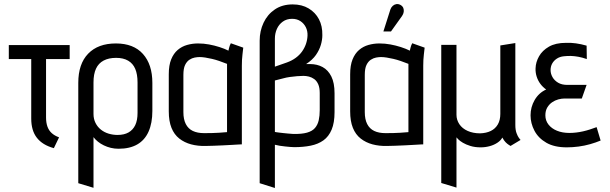

<svg xmlns="http://www.w3.org/2000/svg" viewBox="-20 -725 3045 959"><path d="M210 -138V-430H328V-500H24V-430H136V-133Q136 -103 143 -79Q150 -55 164 -37Q178 -19 199 -6Q220 7 249 15L275 -39Q253 -47 238.5 -60Q224 -73 217 -92.5Q210 -112 210 -138Z M741 -171V-311Q741 -403 694 -455.5Q647 -508 559 -508Q470 -508 420.5 -457Q371 -406 371 -311V190L447 213V-40Q456 -28 469 -17.5Q482 -7 498.5 1Q515 9 533.5 13.5Q552 18 572 18Q628 18 665.5 -3.5Q703 -25 722 -67.5Q741 -110 741 -171ZM667 -313V-161Q667 -124 655.5 -100Q644 -76 622 -63.5Q600 -51 567 -51Q544 -51 522.5 -57.5Q501 -64 484 -77.5Q467 -91 457 -111Q447 -131 447 -156V-313Q447 -355 459.5 -382Q472 -409 497.5 -422.5Q523 -436 560 -436Q596 -436 620 -422Q644 -408 655.5 -381Q667 -354 667 -313Z M1195 -487 1133 -509Q1127 -498 1124 -485Q1121 -472 1121 -472Q1101 -482 1076 -490Q1051 -498 1024 -503Q997 -508 969 -508Q941 -508 914.5 -500.5Q888 -493 867.5 -475.5Q847 -458 835 -428.5Q823 -399 823 -354V-169Q823 -120 836.5 -86.5Q850 -53 875.5 -33Q901 -13 934.5 -4Q968 5 1007 4Q1024 4 1047 3Q1070 2 1095 1Q1120 0 1141.5 -1.5Q1163 -3 1176 -3.5Q1189 -4 1188 -4V-397Q1188 -427 1191 -452Q1194 -477 1195 -487ZM896 -165V-351Q896 -383 904.5 -400.5Q913 -418 926 -426.5Q939 -435 952.5 -437.5Q966 -440 977 -440Q990 -440 1005.5 -437.5Q1021 -435 1038.5 -431Q1056 -427 1075 -420.5Q1094 -414 1114 -406V-65Q1110 -65 1100 -64Q1090 -63 1074.5 -62Q1059 -61 1040 -60.5Q1021 -60 1000 -60Q966 -60 943 -71Q920 -82 908 -105.5Q896 -129 896 -165Z M1277 -522V190L1353 214V-2Q1364 1 1377 3Q1390 5 1404 6.5Q1418 8 1430 9Q1442 10 1450 10Q1495 10 1532 2.5Q1569 -5 1595.5 -24Q1622 -43 1636.5 -77.5Q1651 -112 1651 -165V-259Q1651 -311 1635 -343Q1619 -375 1591.5 -390Q1564 -405 1529 -405H1509Q1541 -426 1558 -450.5Q1575 -475 1582.5 -500.5Q1590 -526 1590 -549Q1591 -595 1573 -629Q1555 -663 1521.5 -683Q1488 -703 1442 -703Q1390 -703 1353 -678Q1316 -653 1296.5 -611.5Q1277 -570 1277 -522ZM1353 -532Q1353 -558 1363 -580.5Q1373 -603 1392.5 -617Q1412 -631 1439 -631Q1463 -631 1480.5 -619.5Q1498 -608 1507.5 -589Q1517 -570 1516 -547Q1515 -525 1508 -505Q1501 -485 1488.5 -467.5Q1476 -450 1457 -436Q1438 -422 1413 -413L1353 -392ZM1353 -66V-323L1396 -334Q1410 -338 1428 -340.5Q1446 -343 1464 -344.5Q1482 -346 1495 -346Q1509 -346 1523 -342.5Q1537 -339 1549.5 -330Q1562 -321 1569.5 -304Q1577 -287 1577 -260V-175Q1577 -147 1572 -124.5Q1567 -102 1553.5 -86Q1540 -70 1513.5 -62.5Q1487 -55 1444 -56Q1432 -57 1418.5 -58Q1405 -59 1393.5 -60.5Q1382 -62 1372.5 -63Q1363 -64 1358 -65Q1353 -66 1353 -66Z M2101 -487 2039 -509Q2033 -498 2030 -485Q2027 -472 2027 -472Q2007 -482 1982 -490Q1957 -498 1930 -503Q1903 -508 1875 -508Q1847 -508 1820.5 -500.5Q1794 -493 1773.5 -475.5Q1753 -458 1741 -428.5Q1729 -399 1729 -354V-169Q1729 -120 1742.5 -86.5Q1756 -53 1781.5 -33Q1807 -13 1840.5 -4Q1874 5 1913 4Q1930 4 1953 3Q1976 2 2001 1Q2026 0 2047.5 -1.5Q2069 -3 2082 -3.5Q2095 -4 2094 -4V-397Q2094 -427 2097 -452Q2100 -477 2101 -487ZM1802 -165V-351Q1802 -383 1810.5 -400.5Q1819 -418 1832 -426.5Q1845 -435 1858.5 -437.5Q1872 -440 1883 -440Q1896 -440 1911.5 -437.5Q1927 -435 1944.5 -431Q1962 -427 1981 -420.5Q2000 -414 2020 -406V-65Q2016 -65 2006 -64Q1996 -63 1980.5 -62Q1965 -61 1946 -60.5Q1927 -60 1906 -60Q1872 -60 1849 -71Q1826 -82 1814 -105.5Q1802 -129 1802 -165ZM1988 -645Q1995 -655 1996.5 -665.5Q1998 -676 1994.5 -685Q1991 -694 1981 -700Q1970 -706 1960 -704.5Q1950 -703 1942 -696Q1934 -689 1930 -678L1895 -568H1933Z M2554 -101V-510L2479 -498V-156Q2479 -125 2466.5 -103.5Q2454 -82 2431.5 -71Q2409 -60 2378 -59Q2343 -59 2316 -71Q2289 -83 2274.5 -104.5Q2260 -126 2260 -152V-501H2184V189L2260 212V-39Q2261 -37 2269 -29Q2277 -21 2292 -12Q2307 -3 2329.5 4Q2352 11 2381 11Q2404 11 2426 5Q2448 -1 2465 -12.5Q2482 -24 2489 -38Q2497 -23 2505.5 -14.5Q2514 -6 2520.5 -2Q2527 2 2530 4L2580 -26Q2578 -28 2572 -36Q2566 -44 2560 -60Q2554 -76 2554 -101Z M2911 -430 2910 -497Q2882 -505 2856.5 -508.5Q2831 -512 2807 -511Q2755 -511 2722 -492Q2689 -473 2672.5 -444Q2656 -415 2655 -384Q2654 -363 2660.5 -342.5Q2667 -322 2679.5 -305.5Q2692 -289 2708 -278Q2671 -261 2650.5 -225.5Q2630 -190 2630 -149Q2630 -109 2649.5 -72Q2669 -35 2709 -12Q2749 11 2811 11Q2840 11 2870 7Q2900 3 2928 -5Q2956 -13 2980 -23L2960 -90Q2944 -84 2927 -78.5Q2910 -73 2892.5 -69Q2875 -65 2857.5 -63Q2840 -61 2824 -61Q2789 -61 2762 -72Q2735 -83 2719.5 -103Q2704 -123 2704 -149Q2704 -172 2713.5 -188Q2723 -204 2737.5 -214Q2752 -224 2768.5 -228.5Q2785 -233 2800 -233H2886L2910 -301H2813Q2786 -301 2767.5 -312Q2749 -323 2739.5 -340Q2730 -357 2730 -375Q2730 -393 2738 -407.5Q2746 -422 2761 -432Q2776 -442 2797 -444Q2815 -446 2832 -445.5Q2849 -445 2868.5 -441.5Q2888 -438 2911 -430Z"/></svg>

Font: Advent Pro Medium
Style: Regular
Weight: 500
Designer: VivaRado, Andreas Kalpakidis
Foundry: VivaRado, Andreas Kalpakidis
Version: Version 3.000